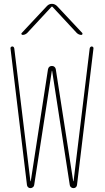

<svg xmlns="http://www.w3.org/2000/svg" viewBox="-20 -970 540 990"><path d="M96.7 -790Q92.8 -790 90.8 -793.5Q88.9 -796.9 91.8 -799.8L222.7 -939.5Q233.4 -950.2 247.6 -950.2Q261.7 -950.2 273.4 -939.5L404.3 -799.8Q406.2 -796.9 404.8 -793.5Q403.3 -790 399.4 -790Q386.7 -790 376 -799.8L250 -935.5H248H246.1L120.1 -799.8Q109.4 -790 96.7 -790ZM119.1 -15.6 34.2 -719.7Q33.2 -723.6 36.1 -727.1Q39.1 -730.5 43 -730.5Q51.8 -730.5 53.7 -719.7L136.7 -36.1Q136.7 -35.2 137.7 -35.2Q138.7 -35.2 138.7 -36.1L227.5 -613.3Q231.4 -629.9 248 -629.9Q255.9 -629.9 261.2 -625Q266.6 -620.1 267.6 -613.3L357.4 -36.1Q357.4 -35.2 358.4 -35.2Q359.4 -35.2 359.4 -36.1L442.4 -719.7Q444.3 -729.5 453.1 -730.5Q457 -730.5 460 -727.1Q462.9 -723.6 461.9 -719.7L377 -15.6Q376 -8.8 371.1 -4.4Q366.2 0 358.9 0Q351.6 0 346.2 -4.4Q340.8 -8.8 339.8 -15.6L249 -603.5Q249 -604.5 248 -605Q247.1 -605.5 247.1 -603.5L156.2 -15.6Q155.3 -8.8 149.4 -4.4Q143.6 0 136.7 0Q129.9 0 125 -4.4Q120.1 -8.8 119.1 -15.6Z"/></svg>

Font: Rounded-X Mgen+ 1m thin
Style: Regular
Weight: 100
Designer: [Source Han Sans]
Ryoko NISHIZUKA  (kana & ideographs); Paul D. Hunt (Latin, Greek & Cyrillic); Wenlong ZHANG  (bopomofo
Version: Version 1.059.20150602